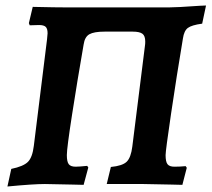

<svg xmlns="http://www.w3.org/2000/svg" viewBox="-20 -669 769 698"><path d="M21 -55Q65 -64 81.5 -80.5Q98 -97 103 -139L151 -526Q153 -544 153 -548Q153 -565 146 -571.5Q139 -578 122 -578L88 -577L85 -585L99 -644Q183 -642 232 -642H592Q622 -642 706 -648L729 -649L715 -583Q677 -578 663 -567.5Q649 -557 645 -529Q622 -392 602 -256.5Q582 -121 582 -105Q582 -81 589 -72Q596 -63 614 -63Q635 -63 655 -65L659 -59L643 3L603 2L501 0H368L383 -62Q425 -66 440.5 -81Q456 -96 461 -136L507 -503Q508 -509 508 -518Q508 -539 497.5 -546.5Q487 -554 463 -554H360Q322 -554 305 -544.5Q288 -535 284 -507Q261 -375 242 -252.5Q223 -130 223 -105Q223 -81 230 -72Q237 -63 255 -63Q267 -63 297 -66L301 -60L284 3L243 2L143 0Q101 0 7 9Z"/></svg>

Font: Alegreya
Style: Bold Italic
Weight: 700
Italic angle: -7°
Designer: Juan Pablo del Peral
Foundry: Huerta Tipografica
Version: Version 2.007; ttfautohint (v1.6)